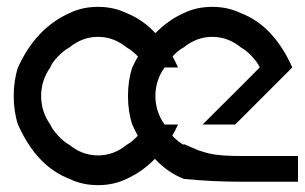

<svg xmlns="http://www.w3.org/2000/svg" viewBox="-20 -530 889 560"><path d="M665.8 -166.7H570.8Q708.3 -303.3 737.5 -333.3Q731.7 -347.5 715 -365.4Q698.3 -383.3 682.5 -391.7Q645 -422.5 599.2 -422.5Q553.3 -422.5 515.8 -391.7Q500 -383.3 483.3 -365.8Q491.7 -350 499.2 -333.3H460Q433.3 -295.8 433.3 -250Q433.3 -204.2 460 -166.7H499.2Q491.7 -150 482.5 -134.2Q500 -115.8 515.8 -107.5V-110Q521.7 -107.5 537.9 -100.4Q554.2 -93.3 559.6 -91.2Q565 -89.2 580 -85Q595 -80.8 606.7 -79.2Q618.3 -77.5 638.3 -76.2Q658.3 -75 682.5 -75H849.2V0H682.5Q597.5 0 515.8 -8.3Q469.2 -26.7 431.7 -66.7Q394.2 -28.3 349.2 -8.3Q311.7 10 265.8 10Q220 10 182.5 -8.3Q86.7 -45 32.5 -166.7Q20 -204.2 20 -250Q20 -295.8 32.5 -333.3Q84.2 -447.5 182.5 -491.7Q220 -510 265.8 -510Q311.7 -510 349.2 -491.7Q395.8 -473.3 433.3 -433.3Q470.8 -471.7 515.8 -491.7Q553.3 -510 599.2 -510Q645 -510 682.5 -491.7Q778.3 -455 832.5 -333.3ZM381.7 -134.2Q373.3 -150 365.8 -166.7Q353.3 -204.2 353.3 -250Q353.3 -295.8 365.8 -333.3Q373.3 -350 382.5 -365Q365 -383.3 349.2 -391.7Q311.7 -422.5 265.8 -422.5Q220 -422.5 182.5 -391.7Q166.7 -383.3 149.2 -365.4Q131.7 -347.5 126.7 -333.3Q100 -295.8 100 -250Q100 -204.2 126.7 -166.7Q132.5 -152.5 149.6 -134.2Q166.7 -115.8 182.5 -107.5Q220 -76.7 265.8 -76.7Q311.7 -76.7 349.2 -107.5Q365 -115.8 381.7 -134.2Z"/></svg>

Font: 0xA000
Style: Regular
Weight: 400
Version: Version 0.1